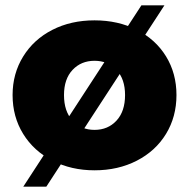

<svg xmlns="http://www.w3.org/2000/svg" viewBox="-20 -627 706 717"><path d="M27 -272Q27 -352 66.5 -416Q106 -480 175.5 -515.5Q245 -551 333 -551Q421 -551 491 -515.5Q561 -480 600 -416.5Q639 -353 639 -272Q639 -191 600 -127Q561 -63 491 -27Q421 9 333 9Q246 9 176 -27Q106 -63 66.5 -127Q27 -191 27 -272ZM447 -272Q447 -332 415 -366Q383 -400 333 -400Q283 -400 251 -366Q219 -332 219 -272Q219 -211 251 -176.5Q283 -142 333 -142Q383 -142 415 -176.5Q447 -211 447 -272ZM508 -607H594L153 70H67Z"/></svg>

Font: Idrija
Style: Regular
Weight: 800
Designer: Julieta Ulanovsky
Foundry: Julieta Ulanovsky
Version: Version 7.200